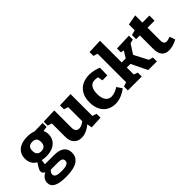

<svg xmlns="http://www.w3.org/2000/svg" viewBox="11 -1630 2731 2731"><g transform="rotate(-45 1376.0 -265.0)"><path d="M568 -451 495 -439Q515 -405 515 -358Q515 -264 448.5 -209.5Q382 -155 268 -155Q230 -155 185 -165L176 -92H360Q461 -92 513.5 -52.5Q566 -13 566 64Q566 250 262 250Q135 250 73 217.5Q11 185 11 118Q11 38 100 -7Q58 -26 58 -64Q58 -82 71 -107.5Q84 -133 120 -187Q76 -211 53 -252Q30 -293 30 -347Q30 -442 95 -495Q160 -548 275 -548Q348 -548 403 -526L568 -530ZM362 -354Q362 -401 340 -423Q318 -445 273 -445Q184 -445 184 -353Q184 -306 205.5 -282Q227 -258 270 -258Q315 -258 338.5 -282.5Q362 -307 362 -354ZM336 22H181Q146 51 146 85Q146 117 176.5 131.5Q207 146 274 146Q350 146 384 129.5Q418 113 418 78Q418 22 336 22Z M1203 -79V-1L1018 8L1003 -68Q958 -28 909 -7.5Q860 13 814 13Q743 13 699.5 -32.5Q656 -78 656 -164V-432L592 -453V-532L811 -539V-189Q811 -147 829.5 -126Q848 -105 881 -105Q904 -105 930.5 -116Q957 -127 984 -149V-432L920 -453V-532L1139 -540V-101Z M1722 -73Q1611 13 1494 13Q1423 13 1366.5 -19.5Q1310 -52 1278 -115Q1246 -178 1246 -264Q1246 -365 1285 -428.5Q1324 -492 1386 -520Q1448 -548 1521 -548Q1568 -548 1617.5 -536.5Q1667 -525 1701 -509L1697 -357H1598L1584 -432Q1554 -439 1525 -439Q1465 -439 1436 -395Q1407 -351 1407 -272Q1407 -189 1439.5 -145Q1472 -101 1529 -101Q1591 -101 1671 -151Z M2272 -96 2336 -79V0H2162L2045 -241H1972V-101L2032 -79V0H1753V-79L1817 -99V-673L1753 -693V-771L1972 -780V-343H2053L2114 -443L2065 -453V-531L2314 -540V-462L2255 -447L2163 -305Z M2741 -36Q2652 13 2572 13Q2500 13 2463 -31Q2426 -75 2426 -161V-433H2351V-516L2426 -536V-653L2581 -681V-536H2722V-433H2581V-182Q2581 -139 2594.5 -120Q2608 -101 2636 -101Q2663 -101 2712 -120Z"/></g></svg>

Font: Bitter Pro OGT
Style: Bold
Weight: 700
Designer: Sol Matas, and Bitter project Authors
Foundry: Sol Matas
Version: Version 2.110